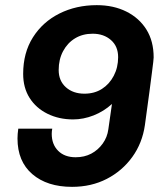

<svg xmlns="http://www.w3.org/2000/svg" viewBox="-20 -716 654 746"><path d="M260 10Q163 10 105.5 -39.5Q48 -89 48 -178Q48 -195 51 -216H183Q182 -211 181.5 -206Q181 -201 181 -196Q181 -155 206 -130Q231 -105 274 -105Q308 -105 334.5 -119Q361 -133 379 -158Q397 -183 401 -214L415 -312Q383 -283 343.5 -267.5Q304 -252 264 -252Q209 -252 164.5 -274Q120 -296 95 -335.5Q70 -375 70 -429Q70 -511 108 -571Q146 -631 211 -663.5Q276 -696 356 -696Q421 -696 471 -671Q521 -646 549 -601Q577 -556 577 -493Q577 -488 575.5 -475.5Q574 -463 570.5 -435.5Q567 -408 560.5 -358.5Q554 -309 543 -230Q533 -160 494 -106Q455 -52 395 -21Q335 10 260 10ZM308 -352Q347 -352 376 -370.5Q405 -389 422 -421.5Q439 -454 439 -494Q439 -536 411 -560.5Q383 -585 340 -585Q301 -585 271.5 -567Q242 -549 225 -517Q208 -485 208 -444Q208 -402 236 -377Q264 -352 308 -352Z"/></svg>

Font: Chivo SemiBold
Style: Italic
Weight: 600
Italic angle: -8.05°
Designer: Hector Gatti
Foundry: Omnibus-Type
Version: Version 2.002